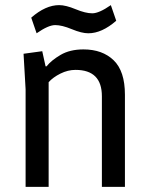

<svg xmlns="http://www.w3.org/2000/svg" viewBox="-20 -730 583 750"><path d="M306 -537Q380 -537 424 -494.5Q468 -452 468 -360V0H378V-354Q378 -457 275 -457Q245 -457 216 -442.5Q187 -428 170 -409V0H80V-381L72 -520L145 -530L158 -471H162Q180 -494 216.5 -515.5Q253 -537 306 -537ZM325 -600Q299 -600 260.5 -616Q222 -632 195.5 -632Q169 -632 123 -600L102 -661Q158 -710 211 -710Q237 -710 275.5 -694Q314 -678 340.5 -678Q367 -678 413 -710L434 -649Q378 -600 325 -600Z"/></svg>

Font: Magra
Style: Regular
Weight: 400
Designer: Viviana Monsalve
Foundry: Viviana Monsalve
Version: Version 1.001